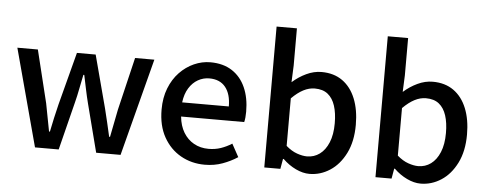

<svg xmlns="http://www.w3.org/2000/svg" viewBox="-52 -932 2747 1082"><g transform="rotate(5 1321.5 -391.5)"><path d="M175 0 27 -551H143L216 -253Q224 -213 231 -174.5Q238 -136 246 -96H251Q259 -136 267.5 -174.5Q276 -213 286 -253L364 -551H470L549 -253Q559 -213 568 -174.5Q577 -136 586 -96H591Q599 -136 606.5 -174.5Q614 -213 622 -253L693 -551H802L659 0H521L451 -272Q441 -311 433 -350Q425 -389 416 -431H411Q402 -389 394.5 -349.5Q387 -310 377 -271L309 0Z M1136 14Q1061 14 1000 -20.5Q939 -55 903 -119.5Q867 -184 867 -275Q867 -342 888 -395.5Q909 -449 945 -486.5Q981 -524 1026 -544Q1071 -564 1118 -564Q1191 -564 1241 -531.5Q1291 -499 1317 -440.5Q1343 -382 1343 -304Q1343 -287 1341.5 -271.5Q1340 -256 1337 -245H980Q985 -193 1007.5 -155.5Q1030 -118 1066.5 -97.5Q1103 -77 1150 -77Q1187 -77 1219 -88Q1251 -99 1281 -118L1321 -45Q1283 -20 1236.5 -3Q1190 14 1136 14ZM979 -325H1243Q1243 -395 1211.5 -434Q1180 -473 1120 -473Q1086 -473 1056 -456Q1026 -439 1005.5 -406Q985 -373 979 -325Z M1728 14Q1691 14 1651 -5Q1611 -24 1577 -57H1573L1563 0H1472V-797H1587V-586L1583 -492Q1619 -524 1661.5 -544Q1704 -564 1747 -564Q1817 -564 1865.5 -529.5Q1914 -495 1939.5 -432Q1965 -369 1965 -284Q1965 -190 1931.5 -123Q1898 -56 1844 -21Q1790 14 1728 14ZM1706 -83Q1746 -83 1777.5 -106Q1809 -129 1827.5 -173.5Q1846 -218 1846 -282Q1846 -340 1832.5 -381.5Q1819 -423 1791 -445.5Q1763 -468 1717 -468Q1685 -468 1653 -451.5Q1621 -435 1587 -401V-132Q1618 -105 1649.5 -94Q1681 -83 1706 -83Z M2357 14Q2320 14 2280 -5Q2240 -24 2206 -57H2202L2192 0H2101V-797H2216V-586L2212 -492Q2248 -524 2290.5 -544Q2333 -564 2376 -564Q2446 -564 2494.5 -529.5Q2543 -495 2568.5 -432Q2594 -369 2594 -284Q2594 -190 2560.5 -123Q2527 -56 2473 -21Q2419 14 2357 14ZM2335 -83Q2375 -83 2406.5 -106Q2438 -129 2456.5 -173.5Q2475 -218 2475 -282Q2475 -340 2461.5 -381.5Q2448 -423 2420 -445.5Q2392 -468 2346 -468Q2314 -468 2282 -451.5Q2250 -435 2216 -401V-132Q2247 -105 2278.5 -94Q2310 -83 2335 -83Z"/></g></svg>

Font: Noto Sans KR Thin Medium
Style: Regular
Weight: 500
Version: Version 2.004-H2;hotconv 1.0.118;makeotfexe 2.5.65603